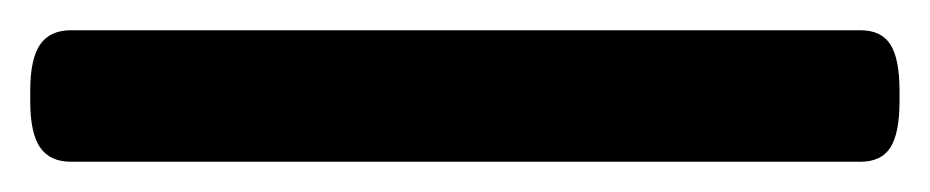

<svg xmlns="http://www.w3.org/2000/svg" viewBox="-40 31 615 127"><path d="M-20 98V91Q-20 70 -13.5 60.5Q-7 51 7 51H529Q543 51 549 60.5Q555 70 555 91V98Q555 119 549 128.5Q543 138 529 138H7Q-7 138 -13.5 128.5Q-20 119 -20 98Z"/></svg>

Font: Asap-SemiBold
Style: Regular
Weight: 600
Designer: Pablo Cosgaya
Foundry: Omnibus-Type
Version: Version 2.000; ttfautohint (v1.8)